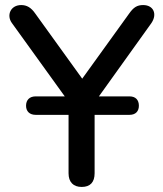

<svg xmlns="http://www.w3.org/2000/svg" viewBox="-20 -732 646 759"><path d="M303 7C337 7 354 -12 354 -47V-278H492C516 -278 529 -292 529 -314C529 -337 516 -351 492 -351H371L578 -640C603 -676 587 -712 546 -712C522 -712 508 -703 491 -679L305 -421L119 -679C103 -702 86 -712 64 -712C21 -712 5 -671 27 -641L236 -351H121C97 -351 83 -337 83 -314C83 -292 97 -278 121 -278H251V-47C251 -12 270 7 303 7Z"/></svg>

Font: Nunito SemiBold
Style: Regular
Weight: 600
Designer: Vernon Adams
Foundry: Vernon Adams
Version: Version 3.602